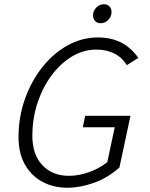

<svg xmlns="http://www.w3.org/2000/svg" viewBox="-20 -874 703 902"><path d="M67 -229Q67 -324 97 -408.5Q127 -493 179 -558.5Q231 -624 298 -661Q365 -698 439 -698Q502 -698 548.5 -674.5Q595 -651 630 -602L576 -568Q530 -641 432 -641Q372 -641 318 -608.5Q264 -576 222 -519.5Q180 -463 156 -390Q132 -317 132 -236Q132 -148 179 -98Q226 -48 304 -48Q348 -48 396 -64.5Q444 -81 484 -112L519 -276H369L380 -330H593L541 -87Q486 -38 421 -15Q356 8 297 8Q231 8 179 -20Q127 -48 97 -101Q67 -154 67 -229ZM417 -802Q417 -822 432 -838Q447 -854 468 -854Q485 -854 494.5 -843.5Q504 -833 504 -817Q504 -797 489 -781Q474 -765 453 -765Q436 -765 426.5 -775.5Q417 -786 417 -802Z"/></svg>

Font: Radio Canada Light
Style: Italic
Weight: 300
Italic angle: -12°
Designer: Charles Daoud, Etienne Aubert Bonn, Alexandre Saumier Demers, Jacques Le Bailly
Foundry: Radio-Canada
Version: Version 2.104; ttfautohint (v1.8.4.7-5d5b);gftools[0.9.28.de